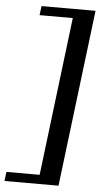

<svg xmlns="http://www.w3.org/2000/svg" viewBox="-61 -774 535 1002"><g transform="rotate(5 206.5 -273.0)"><path d="M285 190 398 -736H115L109 -688H283L182 142H8L2 190Z"/></g></svg>

Font: Gamestation Extended
Style: Italic
Weight: 400
Width: 7
Designer: Jonas Hecksher
Foundry: Jonas Hecksher, Playtypeª, e-types AS
Version: Version 1.003